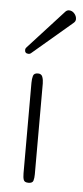

<svg xmlns="http://www.w3.org/2000/svg" viewBox="-48 -633 285 662"><g transform="rotate(5 95.0 -302.0)"><path d="M76.2 0Q62.5 0 59.6 -8.3Q56.6 -16.6 56.6 -30.8V-344.2Q56.6 -358.4 59.6 -368.4Q62.5 -378.4 76.2 -378.4Q88.4 -378.4 92 -368.2Q95.7 -357.9 95.7 -345.2V-30.8Q95.7 -18.1 93 -9Q90.3 0 76.2 0ZM38.1 -442.9Q24.9 -442.9 24.9 -455.6Q24.9 -460.4 28.8 -464.4L151.9 -599.1Q157.2 -604.5 164.1 -604.5Q174.8 -604.5 182.6 -595.7Q190.4 -586.9 190.4 -576.2Q190.4 -568.4 183.1 -562.5L45.4 -445.3Q42 -442.9 38.1 -442.9Z"/></g></svg>

Font: Gruppo
Style: Regular
Weight: 400
Designer: Vernon Adams
Foundry: Vernon Adams
Version: Version 1.001; ttfautohint (v1.8.4.7-5d5b);gftools[0.9.28]